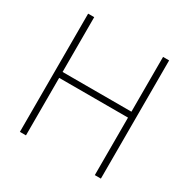

<svg xmlns="http://www.w3.org/2000/svg" viewBox="-166 -891 1024 1041"><g transform="rotate(30 346.0 -370.0)"><path d="M93 -740H131V-397H562V-740H600V0H562V-360H131V0H93Z"/></g></svg>

Font: Encode Sans Narrow
Style: Thin
Weight: 250
Designer: Pablo Impallari, Andres Torresi
Foundry: Pablo Impallari, Andres Torresi
Version: Version 1.000; ttfautohint (v1.00) -l 8 -r 50 -G 200 -x 14 -